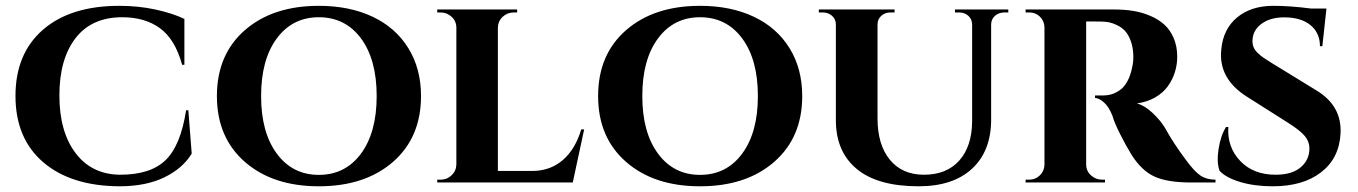

<svg xmlns="http://www.w3.org/2000/svg" viewBox="-20 -633 4712 666"><path d="M625.5 -250.5H633.3L645 -100.1Q613.8 -48.8 550 -17.8Q486.3 13.2 394 13.2Q226.1 12.2 129.9 -70.3Q33.7 -152.8 33.7 -300.3Q33.7 -447.3 129.2 -530Q224.6 -612.8 394 -612.8Q459.5 -612.8 518.6 -600.1Q577.6 -587.4 619.6 -567.4V-408.2H611.8Q587.4 -496.6 535.2 -534.9Q482.9 -573.2 404.3 -573.2Q297.9 -573.2 241.9 -500.5Q186 -427.7 186 -302.2Q186 -176.8 241.5 -102.8Q296.9 -28.8 394.5 -26.9Q501.5 -26.4 554.2 -77.4Q606.9 -128.4 625.5 -250.5Z M1085.9 -612.8Q1191.9 -612.8 1272 -575.2Q1352.1 -537.6 1396.2 -466.3Q1440.4 -395 1440.4 -299.8Q1440.4 -156.2 1343.3 -71.5Q1246.1 13.2 1085.9 13.2Q926.3 13.2 829.3 -71.5Q732.4 -156.2 732.4 -299.8Q732.4 -443.8 829.3 -528.3Q926.3 -612.8 1085.9 -612.8ZM1085.9 -26.4Q1177.7 -26.4 1232.2 -100.1Q1286.6 -173.8 1286.6 -299.8Q1286.6 -426.3 1232.2 -499.8Q1177.7 -573.2 1085.9 -573.2Q994.6 -573.2 940.2 -499.8Q885.7 -426.3 885.7 -299.8Q885.7 -173.8 940.2 -100.1Q994.6 -26.4 1085.9 -26.4Z M2006.3 -184.1 1966.8 0H1496.6V-9.8H1508.8Q1530.8 -9.8 1546.6 -25.1Q1562.5 -40.5 1563 -62.5V-537.1Q1563 -559.6 1546.6 -574.7Q1530.3 -589.8 1507.8 -589.8H1496.6V-600.1H1773.9V-589.8H1762.7Q1739.7 -589.8 1723.6 -574.7Q1707.5 -559.6 1707 -537.1V-40H1827.6Q1889.6 -40.5 1932.9 -78.4Q1976.1 -116.2 1996.1 -184.1Z M2408.2 -612.8Q2514.2 -612.8 2594.2 -575.2Q2674.3 -537.6 2718.5 -466.3Q2762.7 -395 2762.7 -299.8Q2762.7 -156.2 2665.5 -71.5Q2568.4 13.2 2408.2 13.2Q2248.5 13.2 2151.6 -71.5Q2054.7 -156.2 2054.7 -299.8Q2054.7 -443.8 2151.6 -528.3Q2248.5 -612.8 2408.2 -612.8ZM2408.2 -26.4Q2500 -26.4 2554.4 -100.1Q2608.9 -173.8 2608.9 -299.8Q2608.9 -426.3 2554.4 -499.8Q2500 -573.2 2408.2 -573.2Q2316.9 -573.2 2262.5 -499.8Q2208 -426.3 2208 -299.8Q2208 -173.8 2262.5 -100.1Q2316.9 -26.4 2408.2 -26.4Z M3292.5 -600.1H3477.5V-589.8H3463.9Q3444.8 -589.8 3431.6 -578.4Q3418.5 -566.9 3418 -548.8V-218.3Q3418 -109.4 3352.1 -48.1Q3286.1 13.2 3166.5 13.2Q3024.4 13.2 2951.9 -46.9Q2879.4 -106.9 2879.4 -216.3V-547.9Q2879.4 -566.4 2866.2 -578.1Q2853 -589.8 2834 -589.8H2820.3V-600.1H3083V-589.8H3068.8Q3049.8 -589.8 3036.9 -578.1Q3023.9 -566.4 3023.9 -547.9V-222.7Q3023.9 -130.9 3066.7 -78.9Q3109.4 -26.9 3185.1 -26.9Q3263.2 -26.9 3307.1 -75.7Q3351.1 -124.5 3352.1 -211.4V-548.3Q3351.6 -566.9 3338.6 -578.4Q3325.7 -589.8 3306.6 -589.8H3292.5Z M3537.6 -600.1H3845.2Q3879.9 -600.1 3910.6 -595.2Q3941.4 -590.3 3970 -578.1Q3998.5 -565.9 4018.8 -547.6Q4039.1 -529.3 4051.3 -500.7Q4063.5 -472.2 4063.5 -436Q4063.5 -408.7 4055.4 -382.8Q4047.4 -356.9 4031.2 -334.2Q4015.1 -311.5 3987.5 -295.4Q3960 -279.3 3924.3 -274.4Q3951.7 -266.1 3978.3 -241Q4004.9 -215.8 4021 -189.5Q4050.3 -136.2 4093.8 -78.1Q4123 -38.1 4144.3 -23.9Q4165.5 -9.8 4196.3 -9.8V0H4112.3Q4029.8 0 3985.1 -20.3Q3940.4 -40.5 3905.3 -95.7Q3886.2 -126.5 3865.5 -167.7Q3844.7 -209 3838.4 -232.4Q3826.7 -261.7 3810.3 -276.9Q3793.9 -292 3778.3 -293.5V-301.8H3803.7Q3821.3 -301.8 3835.4 -305.9Q3849.6 -310.1 3864.5 -320.3Q3879.4 -330.6 3890.6 -351.1Q3901.9 -371.6 3907.7 -401.9Q3912.1 -420.4 3911.1 -443.8Q3909.7 -472.2 3901.4 -493.4Q3893.1 -514.6 3881.8 -526.4Q3870.6 -538.1 3855.5 -545.4Q3840.3 -552.7 3828.9 -555.2Q3817.4 -557.6 3804.7 -558.1Q3790 -558.6 3770.5 -558.6Q3751 -558.6 3747.6 -558.6V-63Q3747.6 -39.6 3764.4 -24.7Q3781.2 -9.8 3802.2 -9.8H3813V0H3537.6V-9.8H3549.8Q3571.8 -9.8 3587.2 -24.9Q3602.5 -40 3603 -62V-538.1Q3602.5 -560.1 3587.4 -575Q3572.3 -589.8 3550.3 -589.8H3537.6Z M4389.6 -415.5 4547.9 -318.4Q4635.7 -264.6 4629.9 -168.5Q4625 -83.5 4562.3 -35.2Q4499.5 13.2 4395 13.2Q4331.5 13.2 4282 -1.7Q4232.4 -16.6 4210.4 -40.5Q4199.7 -69.8 4207 -116.7Q4214.4 -163.6 4232.9 -192.4H4240.7Q4236.3 -122.6 4282.2 -74.5Q4328.1 -26.4 4406.2 -26.9Q4462.4 -27.3 4492.2 -53Q4522 -78.6 4522 -117.7Q4522 -142.6 4504.9 -162.4Q4487.8 -182.1 4447.3 -207.5L4304.7 -297.9Q4205.6 -360.8 4216.3 -461.4Q4222.7 -532.2 4271.2 -572.5Q4319.8 -612.8 4397 -612.8Q4455.1 -612.8 4526.9 -603.5H4581.1L4566.9 -472.7H4558.6Q4558.6 -518.6 4525.9 -545.7Q4493.2 -572.8 4434.1 -572.8Q4386.7 -572.8 4356.7 -551Q4326.7 -529.3 4324.7 -495.1Q4323.7 -481.9 4327.9 -470.7Q4332 -459.5 4342.5 -449.5Q4353 -439.5 4362.5 -432.9Q4372.1 -426.3 4389.6 -415.5Z"/></svg>

Font: Cinzel Bold
Style: Regular
Weight: 700
Designer: Natanael Gama
Version: Version 1.001;PS 001.001;hotconv 1.0.56;makeotf.lib2.0.21325